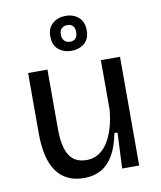

<svg xmlns="http://www.w3.org/2000/svg" viewBox="-85 -818 752 899"><g transform="rotate(-10 291.0 -368.5)"><path d="M243 13Q157 13 113 -47.5Q69 -108 69 -229V-517H161V-236Q161 -151 186.5 -109.5Q212 -68 269 -68Q300 -68 325 -83Q350 -98 368.5 -126.5Q387 -155 399 -194.5Q411 -234 415 -282V-517H506V-220V0H425L433 -170H418Q406 -107 382.5 -66.5Q359 -26 324 -6.5Q289 13 243 13ZM288 -584Q251 -584 226 -605Q201 -626 201 -667Q201 -708 226.5 -729Q252 -750 287 -750Q325 -750 349.5 -728.5Q374 -707 374 -666Q374 -625 349 -604.5Q324 -584 288 -584ZM289 -627Q306 -627 315 -637.5Q324 -648 324 -666Q324 -686 315 -696Q306 -706 289 -706Q271 -706 261 -696Q251 -686 251 -668Q251 -649 261 -638Q271 -627 289 -627Z"/></g></svg>

Font: Bricolage Grotesque 20pt
Style: Regular
Weight: 400
Version: Version 1.001;gftools[0.9.33.dev8+g029e19f]